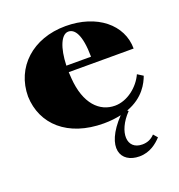

<svg xmlns="http://www.w3.org/2000/svg" viewBox="-135 -627 906 973"><g transform="rotate(-20 318.5 -140.5)"><path d="M340 15C376 15 407 11 434 5C306 140 351 234 453 234C510 234 549 201 573 175L554 153C536 172 515 182 487 182C402 182 396 85 479 -1L473 -6C567 -40 599 -108 612 -143L582 -162C555 -102 491 -50 424 -50C342 -50 273 -115 263 -257L261 -290H611C611 -419 494 -515 325 -515C147 -515 25 -401 25 -244C30 -93 146 15 340 15ZM261 -325C264 -421 291 -484 329 -484C363 -484 393 -445 394 -325Z"/></g></svg>

Font: Sprat Black
Style: Regular
Weight: 900
Designer: Ethan Nakache
Foundry: Collletttivo
Version: Version 2.000;Glyphs 3.2 (3217)